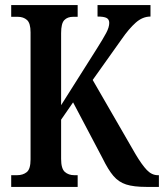

<svg xmlns="http://www.w3.org/2000/svg" viewBox="-20 -734 644 754"><path d="M24 0V-46H47Q70 -46 85 -58Q100 -70 100 -108V-607Q100 -643 86 -655.5Q72 -668 50 -668H24V-714H285V-668H267Q245 -668 232.5 -655Q220 -642 220 -604V-321L361 -544Q385 -582 397 -604.5Q409 -627 409 -644Q409 -658 398.5 -663.5Q388 -669 363 -669V-714H571V-669Q540 -669 513 -645Q486 -621 457 -579L344 -420L512 -129Q537 -87 556.5 -66.5Q576 -46 600 -46H604V0H555Q505 0 475.5 -9.5Q446 -19 425.5 -43Q405 -67 383 -112L267 -332L220 -264V-110Q220 -72 234.5 -59Q249 -46 272 -46H285V0Z"/></svg>

Font: Noto Serif Myanmar ExtraCondensed SemiBold
Style: Regular
Weight: 600
Width: 2
Designer: Ben Mitchell and the Monotype Design Team
Foundry: Monotype Imaging Inc.
Version: Version 2.106; ttfautohint (v1.8.4.7-5d5b)